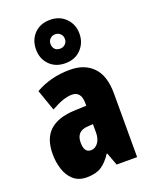

<svg xmlns="http://www.w3.org/2000/svg" viewBox="-158 -935 810 1029"><g transform="rotate(-20 247.0 -420.5)"><path d="M266 -563Q349 -563 397 -513.5Q445 -464 445 -363V0H328L301 -73H298Q271 -31 239.5 -10.5Q208 10 156 10Q109 10 80 -16Q51 -42 38 -83Q25 -124 25 -169Q25 -258 72.5 -301.5Q120 -345 211 -349L283 -352V-366Q283 -434 230 -434Q183 -434 111 -393L69 -513Q110 -537 159.5 -550Q209 -563 266 -563ZM253 -245Q187 -242 187 -176Q187 -119 226 -119Q250 -119 266.5 -141Q283 -163 283 -198V-247ZM257 -604Q201 -604 167 -639Q133 -674 133 -727Q133 -781 167 -816Q201 -851 257 -851Q312 -851 346.5 -815.5Q381 -780 381 -728Q381 -676 347 -640Q313 -604 257 -604ZM257 -687Q274 -687 286 -698.5Q298 -710 298 -728Q298 -746 286 -757.5Q274 -769 257 -769Q240 -769 228 -757.5Q216 -746 216 -728Q216 -710 226.5 -698.5Q237 -687 257 -687Z"/></g></svg>

Font: Noto Sans Sinhala UI ExtraCondensed Black
Style: Regular
Weight: 900
Width: 2
Designer: Jelle Bosma - Monotype Design Team
Foundry: Monotype Imaging Inc.
Version: Version 2.006; ttfautohint (v1.8.4.7-5d5b)